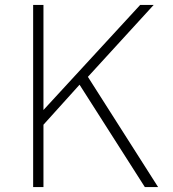

<svg xmlns="http://www.w3.org/2000/svg" viewBox="-20 -762 704 782"><path d="M570 0 304 -417 157 -254V0H115V-742H157V-314L551 -742H606L338 -449L624 0Z"/></svg>

Font: Morrison Thin
Style: Regular
Weight: 100
Designer: Pablo Impallari, Rodrigo Fuenzalida (Modified by Dan O. Williams)
Version: Version 0.03;June 6, 2019;FontCreator 11.5.0.2425 64-bit; tt